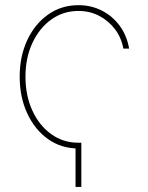

<svg xmlns="http://www.w3.org/2000/svg" viewBox="-20 -567 575 747"><path d="M296.4 -11.7V160.2H273.9V-11.7ZM285.2 10.7Q218.8 10.7 167.2 -25.6Q115.7 -62 86.2 -125.5Q56.6 -189 56.6 -268.6Q56.6 -347.7 85.9 -410.6Q115.2 -473.6 167 -510.3Q218.8 -546.9 285.2 -546.9Q335 -546.9 376.5 -525.6Q418 -504.4 445.8 -466.6Q473.6 -428.7 482.4 -377.9H460Q452.1 -420.9 427.2 -453.6Q402.3 -486.3 365.7 -505.4Q329.1 -524.4 285.2 -524.4Q226.1 -524.4 179.7 -491.2Q133.3 -458 106.2 -400.1Q79.1 -342.3 79.1 -268.6Q79.1 -195.8 105.5 -137.7Q131.8 -79.6 178.5 -45.7Q225.1 -11.7 285.2 -11.7Z"/></svg>

Font: Inter 18pt Thin
Style: Regular
Weight: 250
Designer: Rasmus Andersson
Foundry: rsms
Version: Version 4.001;git-66647c0bb